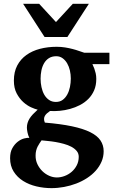

<svg xmlns="http://www.w3.org/2000/svg" viewBox="-20 -742 595 993"><path d="M387.2 68.8Q387.2 51.3 376.5 38.6Q365.7 25.9 348.6 16.8Q331.5 7.8 310.1 2Q288.6 -3.9 267.1 -7.6Q245.6 -11.2 226.6 -12.9Q207.5 -14.6 194.8 -16.1Q189.9 -8.8 184.6 -1Q179.2 6.8 174.6 16.1Q169.9 25.4 167 36.9Q164.1 48.3 164.1 62Q163.6 85.9 173.3 106.7Q183.1 127.4 198.7 142.8Q214.4 158.2 234.1 167Q253.9 175.8 273.9 175.8Q293.9 175.8 314.2 168.2Q334.5 160.6 350.6 146.7Q366.7 132.8 377 113Q387.2 93.3 387.2 68.8ZM346.2 -335.9Q346.2 -356.4 341.6 -377.2Q336.9 -397.9 327.4 -414.3Q317.9 -430.7 303.7 -440.9Q289.6 -451.2 271 -451.2Q248.5 -451.2 232.9 -441.2Q217.3 -431.2 207.8 -414.6Q198.2 -397.9 194.1 -377.2Q189.9 -356.4 189.9 -335Q189.9 -313 194.6 -291.3Q199.2 -269.5 208.7 -252.7Q218.3 -235.8 233.4 -225.3Q248.5 -214.8 269 -214.8Q289.6 -214.8 304 -225.3Q318.4 -235.8 327.9 -253.2Q337.4 -270.5 341.8 -292.2Q346.2 -314 346.2 -335.9ZM458 -410.2Q463.4 -399.4 467.8 -387.2Q471.7 -376.5 474.9 -363Q478 -349.6 478 -334Q478 -300.3 466.8 -274.7Q455.6 -249 436.8 -230.2Q418 -211.4 393.6 -198.7Q369.1 -186 342.5 -178.7Q315.9 -171.4 289.1 -168.9Q262.2 -166.5 238.8 -168Q230 -162.1 222.9 -155.8Q215.8 -149.4 211.9 -142.3Q208 -135.3 207.8 -127Q207.5 -118.7 211.9 -107.9Q293.9 -101.1 351.8 -88.9Q409.7 -76.7 446.3 -58.6Q482.9 -40.5 499.5 -15.9Q516.1 8.8 516.1 40Q516.1 68.8 505.1 94.2Q494.1 119.6 475.1 140.9Q456.1 162.1 430.2 179Q404.3 195.8 374.3 207.3Q344.2 218.8 311.5 224.9Q278.8 231 246.1 231Q206.5 231 168.2 221.9Q129.9 212.9 99.6 193.8Q69.3 174.8 50.8 145.5Q32.2 116.2 32.2 76.2Q32.2 44.9 43.9 24.2Q55.7 3.4 71.8 -9Q87.9 -21.5 104.7 -25.9Q121.6 -30.3 131.8 -28.8Q125 -42.5 122.1 -57.4Q119.1 -72.3 119.1 -82Q119.1 -94.7 122.6 -106.2Q126 -117.7 132.8 -128.7Q139.6 -139.6 150.1 -150.9Q160.6 -162.1 174.8 -174.8Q161.6 -177.7 140.9 -187Q120.1 -196.3 100.3 -214.1Q80.6 -231.9 66.2 -259Q51.8 -286.1 51.8 -325.2Q51.8 -370.1 69.1 -403.1Q86.4 -436 116.5 -457.5Q146.5 -479 186.8 -489.5Q227.1 -500 272.9 -500Q296.4 -500 317.1 -496.6Q337.9 -493.2 355.7 -488.5Q373.5 -483.9 388.4 -478.5Q403.3 -473.1 416 -469.2H545.9V-410.2ZM328.6 -550.8H210.4L99.6 -722.2H182.6L269.5 -627.9L356.4 -722.2H439.5Z"/></svg>

Font: Charis SIL Afr
Style: Bold
Weight: 700
Foundry: SIL International
Version: Version 5.000